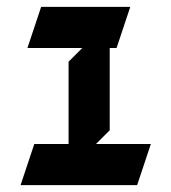

<svg xmlns="http://www.w3.org/2000/svg" viewBox="-20 -530 500 560"><path d="M100 -510 60 -390H220L180 -350V-110H80L40 10H380L420 -110H260L300 -150V-390H320L360 -510Z"/></svg>

Font: Abibas
Style: Medium
Weight: 500
Version: Version 0.3